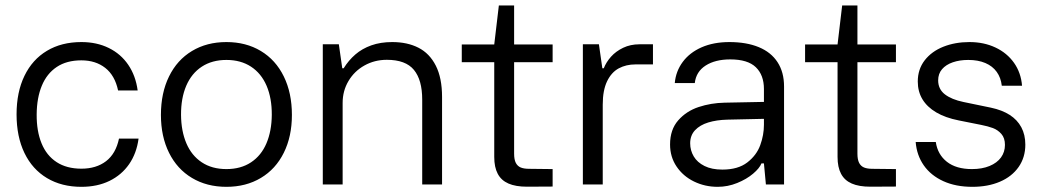

<svg xmlns="http://www.w3.org/2000/svg" viewBox="-20 -685 3872 713"><path d="M41.5 -260.3Q41.5 -342.8 70.8 -403.3Q100.1 -463.9 154.3 -496.3Q208.5 -528.8 282.2 -528.8Q339.4 -528.8 384 -506.8Q428.7 -484.9 456.3 -444.3Q483.9 -403.8 491.2 -349.1H418.5Q406.7 -404.8 370.8 -432.9Q335 -460.9 282.2 -460.9Q227.5 -460.9 190.7 -436.3Q153.8 -411.6 135.3 -366.7Q116.7 -321.8 116.2 -260.3Q115.7 -198.2 134.3 -152.8Q152.8 -107.4 190.2 -83Q227.5 -58.6 282.2 -58.6Q337.4 -58.6 373.8 -86.4Q410.2 -114.3 421.9 -170.4H494.6Q487.3 -115.7 459.5 -75.4Q431.6 -35.2 386.5 -13.2Q341.3 8.8 282.2 8.8Q209 8.8 154.5 -23.7Q100.1 -56.2 70.8 -116.9Q41.5 -177.7 41.5 -260.3Z M577.6 -258.3Q577.6 -339.8 607.7 -401.1Q637.7 -462.4 692.9 -495.6Q748 -528.8 820.8 -528.8V-462.4Q767.6 -462.4 729.5 -437.5Q691.4 -412.6 671.6 -366.5Q651.9 -320.3 652.3 -258.3Q652.8 -198.2 672.1 -152.8Q691.4 -107.4 729.2 -82.3Q767.1 -57.1 820.8 -57.1V8.8Q748 8.8 692.9 -24.2Q637.7 -57.1 607.7 -117.7Q577.6 -178.2 577.6 -258.3ZM989.3 -258.3Q989.7 -320.3 970 -366.5Q950.2 -412.6 912.1 -437.5Q874 -462.4 820.8 -462.4V-528.8Q893.6 -528.8 948.7 -495.6Q1003.9 -462.4 1033.9 -401.1Q1064 -339.8 1064 -258.3Q1064 -178.2 1033.9 -117.7Q1003.9 -57.1 948.7 -24.2Q893.6 8.8 820.8 8.8V-57.1Q874.5 -57.1 912.4 -82.3Q950.2 -107.4 969.5 -152.8Q988.8 -198.2 989.3 -258.3Z M1251 -431.6 1252.4 -302.7V0H1178.7V-520.5H1238.3ZM1416.5 -462.9Q1371.1 -462.9 1333.5 -441.9Q1295.9 -420.9 1274.2 -384.3Q1252.4 -347.7 1252.4 -302.7L1251 -431.6H1256.3Q1274.4 -460.9 1299.6 -482.7Q1324.7 -504.4 1358.9 -516.6Q1393.1 -528.8 1436.5 -528.8Q1492.7 -528.8 1533.9 -507.8Q1575.2 -486.8 1598.4 -441.2Q1621.6 -395.5 1621.6 -324.7V0H1547.9V-314.9Q1547.9 -388.2 1517.1 -425.5Q1486.3 -462.9 1416.5 -462.9Z M1815.4 -102.1V-520L1832.5 -664.6H1889.2V-114.3Q1889.2 -92.3 1895.5 -80.1Q1901.9 -67.9 1913.8 -63Q1925.8 -58.1 1944.8 -58.1L2032.2 -57.1V7.8L1937 8.3Q1895 8.3 1868.2 -3.4Q1841.3 -15.1 1828.4 -39.6Q1815.4 -64 1815.4 -102.1ZM1694.8 -520H2032.2V-454.1H1694.8Z M2216.8 -431.6H2222.2Q2231 -454.1 2249 -474.4Q2267.1 -494.6 2294.2 -507.6Q2321.3 -520.5 2354.5 -520.5H2404.8V-445.8H2339.8Q2305.2 -445.8 2277.8 -431.2Q2250.5 -416.5 2234.4 -383.1Q2218.3 -349.6 2218.3 -296.4ZM2216.8 -431.6 2218.3 -302.7V0H2144.5V-520.5H2204.1Z M2468.3 -148.4Q2468.3 -203.6 2498.5 -238Q2528.8 -272.5 2574.5 -287.6Q2620.1 -302.7 2670.4 -303.7L2816.9 -306.6V-354.5Q2816.9 -406.2 2786.9 -435.3Q2756.8 -464.4 2691.9 -464.4Q2636.2 -464.4 2600.6 -441.7Q2564.9 -418.9 2560.1 -376.5H2485.8Q2489.7 -420.4 2515.4 -455.1Q2541 -489.7 2585.4 -509.3Q2629.9 -528.8 2688.5 -528.8Q2752 -528.8 2797.6 -510Q2843.3 -491.2 2867.4 -454.1Q2891.6 -417 2891.6 -363.8V0H2824.2L2816.9 -78.1H2807.6Q2800.8 -60.5 2776.6 -40Q2752.4 -19.5 2717.5 -5.4Q2682.6 8.8 2645 8.8Q2597.7 8.8 2557.1 -11Q2516.6 -30.8 2492.4 -66.7Q2468.3 -102.5 2468.3 -148.4ZM2816.9 -221.7V-243.7L2681.6 -240.7Q2641.1 -239.7 2610.1 -230.2Q2579.1 -220.7 2561 -201.4Q2543 -182.1 2543 -152.8Q2543 -126.5 2556.2 -104.2Q2569.3 -82 2596.2 -68.6Q2623 -55.2 2662.6 -55.2Q2720.7 -55.2 2755.1 -81.8Q2789.6 -108.4 2803.2 -146Q2816.9 -183.6 2816.9 -221.7Z M3090.3 -102.1V-520L3107.4 -664.6H3164.1V-114.3Q3164.1 -92.3 3170.4 -80.1Q3176.8 -67.9 3188.7 -63Q3200.7 -58.1 3219.7 -58.1L3307.1 -57.1V7.8L3211.9 8.3Q3169.9 8.3 3143.1 -3.4Q3116.2 -15.1 3103.3 -39.6Q3090.3 -64 3090.3 -102.1ZM2969.7 -520H3307.1V-454.1H2969.7Z M3380.4 -157.7H3455.1Q3461.9 -111.3 3496.3 -84.2Q3530.8 -57.1 3589.4 -57.1Q3627 -57.1 3654.8 -68.6Q3682.6 -80.1 3697.3 -100.3Q3711.9 -120.6 3711.9 -147Q3711.9 -172.4 3698.7 -187.5Q3685.5 -202.6 3667 -209.5Q3648.4 -216.3 3623.5 -221.2L3540.5 -237.8Q3490.7 -247.6 3456.8 -267.6Q3422.9 -287.6 3405.5 -316.4Q3388.2 -345.2 3388.2 -382.3Q3388.2 -427.7 3413.8 -460.9Q3439.5 -494.1 3483.2 -511.5Q3526.9 -528.8 3580.1 -528.8Q3633.8 -528.8 3676.8 -508.5Q3719.7 -488.3 3745.6 -451.7Q3771.5 -415 3775.4 -366.7H3700.2Q3696.8 -396.5 3681.4 -418Q3666 -439.5 3639.2 -450.9Q3612.3 -462.4 3575.7 -462.4Q3543.5 -462.4 3518.1 -453.6Q3492.7 -444.8 3478.3 -428Q3463.9 -411.1 3463.9 -386.7Q3463.9 -354 3488.8 -334.7Q3513.7 -315.4 3558.1 -306.2L3659.7 -285.2Q3701.2 -276.4 3729.5 -258.3Q3757.8 -240.2 3772.7 -212.4Q3787.6 -184.6 3787.6 -147.9Q3787.6 -100.6 3762.7 -64.9Q3737.8 -29.3 3693.4 -10.3Q3648.9 8.8 3590.8 8.8Q3529.3 8.8 3483.2 -12.2Q3437 -33.2 3410.6 -70.8Q3384.3 -108.4 3380.4 -157.7Z"/></svg>

Font: Wand UI Pro
Style: Regular
Weight: 400
Designer: Andreas Faust
Version: Version 1.003;FEAKit 1.0